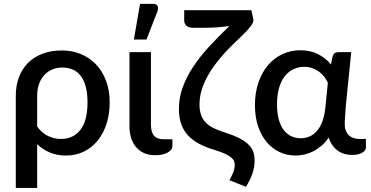

<svg xmlns="http://www.w3.org/2000/svg" viewBox="-20 -771 1856 961"><path d="M59 -290.5V169.5H166V-49C184.7 -31.3 206 -17.5 230 -7.5C254 2.5 280.3 7.5 309 7.5C343 7.5 373.6 0.8 400.8 -12.8C427.9 -26.2 451 -44.9 470 -68.8C489 -92.6 503.6 -120.8 513.8 -153.2C523.9 -185.8 529 -220.8 529 -258.5C529 -299.5 522.8 -336.2 510.2 -368.5C497.8 -400.8 480.7 -428.1 459 -450.2C437.3 -472.4 412.1 -489.3 383.2 -501C354.4 -512.7 323.7 -518.5 291 -518.5C254.3 -518.5 221.7 -513.1 193 -502.2C164.3 -491.4 140.1 -476.1 120.3 -456.2C100.4 -436.4 85.3 -412.5 74.8 -384.5C64.3 -356.5 59 -325.2 59 -290.5ZM166 -137.5V-290.5C166 -313.5 169.3 -333.8 175.8 -351.5C182.3 -369.2 191.2 -384 202.5 -396C213.8 -408 227.1 -417.2 242.3 -423.5C257.4 -429.8 273.7 -433 291 -433C309.7 -433 326.8 -429.8 342.5 -423.5C358.2 -417.2 371.6 -407 382.7 -393C393.9 -379 402.6 -360.9 408.7 -338.7C414.9 -316.6 418 -289.8 418 -258.5C418 -197.8 406.2 -152.2 382.7 -121.5C359.2 -90.8 326.5 -75.5 284.5 -75.5C262.8 -75.5 241.7 -80.3 221 -90C200.3 -99.7 182 -115.5 166 -137.5Z M628 -510V-140C628 -118.7 630.8 -99.1 636.2 -81.2C641.8 -63.4 649.9 -48 660.8 -35C671.6 -22 685.1 -11.9 701.2 -4.7C717.4 2.4 736 6 757 6C768 6 778.7 5 789 3C799.3 1 808.5 -2 816.5 -6C824.5 -10 830.9 -14.9 835.8 -20.7C840.6 -26.6 843 -33.3 843 -41V-74H799C776.7 -74 760.5 -80.1 750.5 -92.2C740.5 -104.4 735.5 -122.3 735.5 -146V-510ZM650 -573H713L768.5 -715.5C772.2 -726.5 772.2 -735.2 768.5 -741.7C764.8 -748.2 757.8 -751.5 747.5 -751.5H681Z M1248 -675 1238 -720H902V-667.5C902 -663.5 902.8 -659.4 904.2 -655.2C905.8 -651.1 908.2 -647.2 911.8 -643.8C915.2 -640.2 919.8 -637.4 925.5 -635.2C931.2 -633.1 938 -632 946 -632H1003C1047.7 -632 1089.5 -635 1128.5 -641C1091.8 -606 1058.1 -571.8 1027.2 -538.2C996.4 -504.8 969.8 -471.1 947.2 -437.2C924.8 -403.4 907.2 -369.1 894.5 -334.2C881.8 -299.4 875.5 -263.2 875.5 -225.5C875.5 -196.5 879.4 -171.2 887.2 -149.5C895.1 -127.8 906.5 -108.9 921.5 -92.8C936.5 -76.6 955.1 -62.7 977.2 -51C999.4 -39.3 1025 -29.2 1054 -20.5C1076 -13.8 1093.6 -7.4 1106.8 -1.3C1119.9 4.9 1130.1 11.1 1137.2 17.2C1144.4 23.4 1149.2 29.6 1151.5 35.7C1153.8 41.9 1155 48 1155 54C1155 60.7 1154.2 67.5 1152.5 74.5C1150.8 81.5 1148.7 88.3 1146 95C1143.3 101.7 1140.4 108.1 1137.3 114.2C1134.1 120.4 1131 126 1128 131L1211 164C1225 141.7 1235.8 119.7 1243.3 98C1250.8 76.3 1254.5 54.2 1254.5 31.5C1254.5 17.5 1252.6 4.2 1248.8 -8.3C1244.9 -20.8 1237.7 -32.8 1227 -44.3C1216.3 -55.8 1201.4 -66.7 1182.3 -77C1163.1 -87.3 1138.3 -97.3 1108 -107C1086.7 -113.7 1067.9 -120.8 1051.8 -128.5C1035.6 -136.2 1022.1 -145.4 1011.3 -156.3C1000.4 -167.1 992.3 -179.9 986.8 -194.8C981.3 -209.6 978.5 -227.3 978.5 -248C978.5 -271.7 981.8 -294.8 988.5 -317.5C995.2 -340.2 1004.1 -362.1 1015.3 -383.3C1026.4 -404.4 1039.3 -424.8 1053.8 -444.3C1068.3 -463.8 1083.4 -482.3 1099.3 -500C1115.1 -517.7 1131 -534.3 1147 -549.8C1163 -565.3 1178 -579.7 1192 -593C1204.7 -605.3 1214.8 -615.9 1222.5 -624.8C1230.2 -633.6 1236 -641.1 1240 -647.3C1244 -653.4 1246.5 -658.7 1247.5 -663C1248.5 -667.3 1248.7 -671.3 1248 -675Z M1742 4.5C1764 4.5 1781.1 0.8 1793.2 -6.8C1805.4 -14.2 1811.5 -22.8 1811.5 -32.5V-75.5H1778.5C1768.5 -75.5 1759.1 -76.9 1750.2 -79.8C1741.4 -82.6 1733.7 -87 1727 -93C1720.3 -99 1715.1 -106.8 1711.2 -116.2C1707.4 -125.8 1705.5 -137 1705.5 -150C1705.5 -164 1706.2 -178.9 1707.8 -194.8C1709.2 -210.6 1710.3 -226.5 1711 -242.5L1738 -510H1673C1658.7 -510 1649.3 -503.2 1645 -489.5L1636.5 -448C1619.8 -469 1598.6 -486.2 1572.7 -499.5C1546.9 -512.8 1517 -519.5 1483 -519.5C1451 -519.5 1421.2 -513 1393.5 -500C1365.8 -487 1341.8 -468.6 1321.5 -444.8C1301.2 -420.9 1285.2 -392.1 1273.5 -358.2C1261.8 -324.4 1256 -286.8 1256 -245.5C1256 -206.2 1261.2 -170.9 1271.5 -139.7C1281.8 -108.6 1296.2 -82.1 1314.5 -60.2C1332.8 -38.4 1354.3 -21.7 1379 -10C1403.7 1.7 1430.3 7.5 1459 7.5C1473.3 7.5 1488 5.8 1503 2.5C1518 -0.8 1532.7 -6.1 1547 -13.2C1561.3 -20.4 1575.2 -29.7 1588.5 -41C1601.8 -52.3 1614 -66.2 1625 -82.5C1630 -67.5 1636.4 -54.5 1644.2 -43.5C1652.1 -32.5 1661.2 -23.4 1671.5 -16.2C1681.8 -9.1 1692.9 -3.8 1704.8 -0.5C1716.6 2.8 1729 4.5 1742 4.5ZM1485 -79C1469 -79 1453.8 -82.2 1439.5 -88.5C1425.2 -94.8 1412.6 -104.7 1401.8 -118.2C1390.9 -131.7 1382.3 -149.2 1376 -170.7C1369.7 -192.2 1366.5 -218.2 1366.5 -248.5C1366.5 -281.5 1370.2 -309.8 1377.5 -333.5C1384.8 -357.2 1394.8 -376.6 1407.2 -391.7C1419.8 -406.9 1434.2 -418.2 1450.5 -425.5C1466.8 -432.8 1484 -436.5 1502 -436.5C1516.7 -436.5 1530.2 -434.3 1542.8 -430C1555.2 -425.7 1566.5 -419.8 1576.5 -412.5C1586.5 -405.2 1595.2 -396.7 1602.8 -387C1610.2 -377.3 1616.3 -367.3 1621 -357L1608.5 -232.5C1605.8 -205.5 1600.8 -182.3 1593.5 -163C1586.2 -143.7 1577 -127.7 1566 -115.2C1555 -102.7 1542.6 -93.6 1528.8 -87.7C1514.9 -81.9 1500.3 -79 1485 -79Z"/></svg>

Font: Lato Semibold
Style: Regular
Weight: 600
Designer: Lukasz Dziedzic
Foundry: tyPoland Lukasz Dziedzic
Version: Version 2.006; 2014-01-15